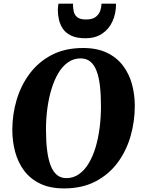

<svg xmlns="http://www.w3.org/2000/svg" viewBox="-20 -1014 773 1044"><path d="M328 10.5Q252 10.5 198.2 -15.5Q144.5 -41.5 111.2 -86Q78 -130.5 62.5 -187.8Q47 -245 47 -308Q47 -391 70.2 -470Q93.5 -549 141 -613Q188.5 -677 260.8 -715Q333 -753 432 -753Q508 -753 561.5 -727.2Q615 -701.5 648.5 -657.2Q682 -613 697.5 -556.5Q713 -500 713 -438.5Q713 -354 690 -273.8Q667 -193.5 619.5 -129.5Q572 -65.5 499.5 -27.5Q427 10.5 328 10.5ZM341 -45.5Q379 -45.5 409.2 -66.8Q439.5 -88 462.2 -125.8Q485 -163.5 499.8 -213Q514.5 -262.5 521.8 -319.5Q529 -376.5 529 -436Q529 -498 523.5 -546.2Q518 -594.5 505.2 -628Q492.5 -661.5 471.2 -679Q450 -696.5 418.5 -696.5Q380.5 -696.5 350 -675.2Q319.5 -654 297.2 -616.5Q275 -579 260 -529.8Q245 -480.5 237.5 -424.5Q230 -368.5 230 -310.5Q230 -247.5 236 -198.2Q242 -149 255 -115Q268 -81 289.2 -63.2Q310.5 -45.5 341 -45.5ZM444.5 -806Q396 -806 366 -820.8Q336 -835.5 320.8 -859.2Q305.5 -883 300 -909.5Q294.5 -936 294.5 -959.5Q294.5 -969 295.5 -977.8Q296.5 -986.5 298 -994H377Q376.5 -970 381.2 -950.5Q386 -931 401.2 -919.5Q416.5 -908 447.5 -908Q483.5 -908 501.5 -922.8Q519.5 -937.5 525.8 -957.8Q532 -978 532 -994H611Q611 -939.5 591.2 -897Q571.5 -854.5 534.5 -830.2Q497.5 -806 444.5 -806Z"/></svg>

Font: Merriweather 36pt Black
Style: Italic
Weight: 900
Italic angle: -7.8°
Version: Version 2.101